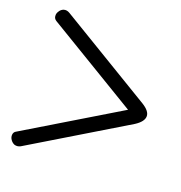

<svg xmlns="http://www.w3.org/2000/svg" viewBox="-108 -738 716 758"><g transform="rotate(20 250.0 -359.0)"><path d="M58.6 -638.7Q45.9 -646.5 33.2 -642.6Q22.5 -638.7 16.6 -628.9Q9.8 -619.1 10.7 -609.4Q10.7 -597.7 21.5 -590.8L407.2 -358.4L21.5 -126Q11.7 -121.1 10.7 -109.4Q9.8 -98.6 16.6 -88.9Q23.4 -79.1 33.2 -75.2Q45.9 -71.3 58.6 -78.1L452.1 -315.4Q485.4 -336.9 485.4 -359.4Q485.4 -380.9 452.1 -401.4Z"/></g></svg>

Font: GulimChe
Style: Regular
Weight: 400
Monospace: yes
Version: Version 2.21